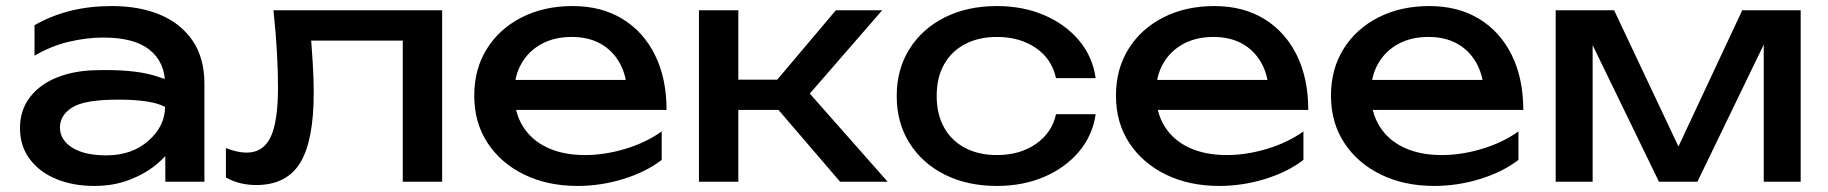

<svg xmlns="http://www.w3.org/2000/svg" viewBox="-20 -600 6035 634"><path d="M525 -322Q525 -394 474.5 -435Q424 -476 321 -476Q266 -476 207 -462Q148 -448 94 -416V-517Q153 -550 215.5 -565Q278 -580 349 -580Q441 -580 509.5 -551Q578 -522 616.5 -465Q655 -408 655 -323V0H526ZM291 -368Q416 -372 487.5 -351Q559 -330 566 -317.5Q573 -305 573 -178Q573 -153 553 -120Q533 -87 496 -56.5Q459 -26 407 -6Q355 14 291 14Q221 14 165.5 -9Q110 -32 78 -75Q46 -118 46 -177Q46 -236 78.5 -278.5Q111 -321 166.5 -343.5Q222 -366 291 -368ZM178 -179Q178 -138 218.5 -112.5Q259 -87 331 -87Q416 -87 470.5 -135.5Q525 -184 525 -247Q481 -271 370.5 -271Q260 -271 219 -245.5Q178 -220 178 -179Z M883 -566H1440V0H1310V-526L1370 -466H948L1004 -512Q1009 -450 1012.5 -394.5Q1016 -339 1016 -295Q1016 -135 971 -62Q926 11 826 11Q799 11 774 5Q749 -1 726 -14V-111Q744 -104 761.5 -100Q779 -96 794 -96Q849 -96 873.5 -147Q898 -198 898 -313Q898 -363 894.5 -427Q891 -491 883 -566Z M1887 14Q1788 14 1711 -23.5Q1634 -61 1590 -128Q1546 -195 1546 -284Q1546 -372 1587.5 -438.5Q1629 -505 1702.5 -542.5Q1776 -580 1871 -580Q1966 -580 2035.5 -537.5Q2105 -495 2143 -418Q2181 -341 2181 -237H1648V-336H2116L2051 -299Q2048 -355 2024.5 -395Q2001 -435 1961.5 -456.5Q1922 -478 1868 -478Q1811 -478 1768.5 -455Q1726 -432 1702 -390.5Q1678 -349 1678 -292Q1678 -229 1706.5 -183Q1735 -137 1787.5 -112.5Q1840 -88 1912 -88Q1977 -88 2045 -108.5Q2113 -129 2165 -166V-72Q2113 -32 2038.5 -9Q1964 14 1887 14Z M2288 0V-566H2418V0ZM2754 0 2506 -289 2740 -566H2893L2654 -291L2911 0ZM2361 -337H2623V-237H2361Z M3598 -223Q3588 -153 3543 -99.5Q3498 -46 3428 -16Q3358 14 3272 14Q3174 14 3099.5 -23.5Q3025 -61 2983 -128Q2941 -195 2941 -283Q2941 -371 2983 -438Q3025 -505 3099.5 -542.5Q3174 -580 3272 -580Q3358 -580 3428 -550Q3498 -520 3543 -466.5Q3588 -413 3598 -342H3467Q3453 -406 3400 -442Q3347 -478 3272 -478Q3212 -478 3167 -454.5Q3122 -431 3097.5 -387.5Q3073 -344 3073 -283Q3073 -223 3097.5 -179Q3122 -135 3167 -111.5Q3212 -88 3272 -88Q3348 -88 3401 -125Q3454 -162 3467 -223Z M4006 14Q3907 14 3830 -23.5Q3753 -61 3709 -128Q3665 -195 3665 -284Q3665 -372 3706.5 -438.5Q3748 -505 3821.5 -542.5Q3895 -580 3990 -580Q4085 -580 4154.5 -537.5Q4224 -495 4262 -418Q4300 -341 4300 -237H3767V-336H4235L4170 -299Q4167 -355 4143.5 -395Q4120 -435 4080.5 -456.5Q4041 -478 3987 -478Q3930 -478 3887.5 -455Q3845 -432 3821 -390.5Q3797 -349 3797 -292Q3797 -229 3825.5 -183Q3854 -137 3906.5 -112.5Q3959 -88 4031 -88Q4096 -88 4164 -108.5Q4232 -129 4284 -166V-72Q4232 -32 4157.5 -9Q4083 14 4006 14Z M4716 14Q4617 14 4540 -23.5Q4463 -61 4419 -128Q4375 -195 4375 -284Q4375 -372 4416.5 -438.5Q4458 -505 4531.5 -542.5Q4605 -580 4700 -580Q4795 -580 4864.5 -537.5Q4934 -495 4972 -418Q5010 -341 5010 -237H4477V-336H4945L4880 -299Q4877 -355 4853.5 -395Q4830 -435 4790.5 -456.5Q4751 -478 4697 -478Q4640 -478 4597.5 -455Q4555 -432 4531 -390.5Q4507 -349 4507 -292Q4507 -229 4535.5 -183Q4564 -137 4616.5 -112.5Q4669 -88 4741 -88Q4806 -88 4874 -108.5Q4942 -129 4994 -166V-72Q4942 -32 4867.5 -9Q4793 14 4716 14Z M5117 0V-566H5310L5548 -62H5497L5733 -566H5926V0H5804V-523H5838L5585 0H5458L5205 -521L5239 -522V0Z"/></svg>

Font: Bounded
Style: Regular
Weight: 400
Designer: Vlad Churkin
Version: Version 1.0